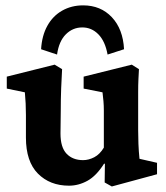

<svg xmlns="http://www.w3.org/2000/svg" viewBox="-20 -672 608 705"><path d="M492.2 -88.9 556.6 -74.2V-32.2L390.6 12.7L364.3 -2L365.2 -70.3L362.3 -71.3Q334 -26.4 301.3 -8.3Q268.6 9.8 233.4 9.8Q163.1 9.8 119.1 -34.7Q75.2 -79.1 75.2 -167V-250Q75.2 -271.5 74.2 -292Q73.2 -312.5 71.3 -333L4.9 -346.7V-390.6L180.7 -434.6L208 -418Q206.1 -388.7 204.6 -347.7Q203.1 -306.6 203.1 -263.7L202.1 -181.6Q202.1 -130.9 224.6 -107.4Q247.1 -84 285.2 -84Q305.7 -84 326.2 -94.7Q346.7 -105.5 361.3 -129.9V-223.6Q361.3 -248 361.3 -266.1Q361.3 -284.2 359.9 -300.3Q358.4 -316.4 356.4 -333L287.1 -346.7V-390.6L463.9 -434.6L490.2 -418Q489.3 -401.4 488.3 -380.9Q487.3 -360.4 487.3 -334Q487.3 -307.6 487.3 -272.5V-194.3Q487.3 -170.9 488.3 -144Q489.3 -117.2 492.2 -88.9ZM189.5 -471.7 130.9 -491.2Q133.8 -541 153.8 -577.1Q173.8 -613.3 208 -632.8Q242.2 -652.3 285.2 -652.3Q349.6 -652.3 390.6 -608.9Q431.6 -565.4 435.5 -491.2L375 -471.7Q366.2 -520.5 341.3 -545.9Q316.4 -571.3 282.2 -571.3Q247.1 -571.3 221.7 -545.9Q196.3 -520.5 189.5 -471.7Z"/></svg>

Font: Crimson Pro ExtraLight
Style: Bold
Weight: 700
Version: Version 1.002